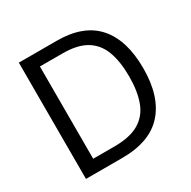

<svg xmlns="http://www.w3.org/2000/svg" viewBox="-158 -859 1004 1011"><g transform="rotate(-30 344.0 -353.5)"><path d="M83 0V-707H314Q475 -707 555.5 -616.5Q636 -526 636 -354Q636 -183 554 -91.5Q472 0 304 0ZM299 -73Q393 -73 448 -105.5Q503 -138 526.5 -201Q550 -264 550 -354Q550 -445 526.5 -507.5Q503 -570 450 -602Q397 -634 307 -634H169V-73Z"/></g></svg>

Font: Asta Sans
Style: Regular
Weight: 400
Designer: 42dot
Version: Version 1.000